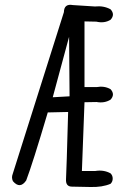

<svg xmlns="http://www.w3.org/2000/svg" viewBox="-20 -765 540 791"><path d="M280.3 -744.1 371.1 -738.3Q407.2 -742.2 435.5 -726.6Q455.1 -705.1 435.5 -683.6Q410.2 -668 377 -675.8L328.1 -676.8V-406.2H377.9Q410.2 -412.1 435.5 -397.5Q455.1 -376 435.5 -354.5Q410.2 -338.9 377.9 -344.7L328.1 -343.8L317.4 -60.5H372.1Q407.2 -66.4 435.5 -50.8Q444.3 -42 444.3 -29.3Q444.3 -16.6 435.5 -7.8Q401.4 6.8 352.1 5.4Q302.7 3.9 276.4 3.9Q250 3.9 252 -27.3Q253.9 -58.6 260.7 -303.7L176.8 -301.8Q114.3 -90.8 87.9 -21.5Q62.5 15.6 33.2 -18.6Q26.4 -33.2 32.2 -47.9L243.2 -714.8Q244.1 -751 280.3 -744.1ZM264.6 -613.3 197.3 -364.3 266.6 -368.2Z"/></svg>

Font: JasonHandwriting1
Style: Regular
Weight: 400
Version: Version 1.48.20